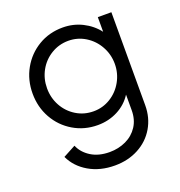

<svg xmlns="http://www.w3.org/2000/svg" viewBox="-137 -664 936 999"><g transform="rotate(-20 331.0 -164.0)"><path d="M98 88 167 51Q184 92 226 118.5Q268 145 329 145Q378 145 419.5 125.5Q461 106 485.5 68.5Q510 31 510 -21V-107Q480 -60 429.5 -34Q379 -8 319 -8Q245 -8 184.5 -44Q124 -80 89.5 -141.5Q55 -203 55 -278Q55 -353 89.5 -414.5Q124 -476 184 -512Q244 -548 319 -548Q377 -548 427 -523Q477 -498 510 -455V-536H585V-21Q585 48 552.5 103Q520 158 462 189Q404 220 331 220Q249 220 187.5 184Q126 148 98 88ZM323 -83Q374 -83 417 -109.5Q460 -136 485 -181Q510 -226 510 -278Q510 -330 485 -375Q460 -420 417 -446.5Q374 -473 323 -473Q271 -473 227.5 -446.5Q184 -420 159.5 -375.5Q135 -331 135 -278Q135 -225 159.5 -180.5Q184 -136 227 -109.5Q270 -83 323 -83Z"/></g></svg>

Font: Eudoxus Sans
Style: Regular
Weight: 400
Designer: Stijn de Vries
Foundry: tokotype
Version: Version 2.005